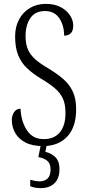

<svg xmlns="http://www.w3.org/2000/svg" viewBox="-20 -744 451 991"><path d="M202 10Q146 10 110.5 -9Q75 -28 58 -58.5Q41 -89 41 -125Q41 -148 53 -165.5Q65 -183 86 -183Q89 -117 119 -71.5Q149 -26 206 -26Q260 -26 289 -61Q318 -96 318 -161Q318 -207 304 -236.5Q290 -266 262 -289.5Q234 -313 190 -339Q149 -364 119 -392.5Q89 -421 73.5 -460Q58 -499 58 -556Q58 -605 78 -643Q98 -681 134 -702.5Q170 -724 217 -724Q262 -724 293.5 -707Q325 -690 341.5 -664.5Q358 -639 358 -612Q358 -585 345.5 -572.5Q333 -560 311 -560Q311 -613 286 -650Q261 -687 212 -687Q162 -687 137 -651Q112 -615 112 -558Q112 -517 124 -489Q136 -461 162 -438Q188 -415 231 -390Q274 -364 306 -336.5Q338 -309 355.5 -272Q373 -235 373 -180Q373 -88 327 -39Q281 10 202 10ZM191 227Q179 227 164 225Q149 223 136 217V184Q165 192 184 192Q210 192 225.5 177.5Q241 163 241 130Q241 100 224 86Q207 72 178 67L193 -9H224L214 40Q244 46 265.5 67Q287 88 287 129Q287 177 261 202Q235 227 191 227Z"/></svg>

Font: Noto Serif ExtraCondensed Light
Style: Regular
Weight: 300
Width: 2
Designer: Monotype Design Team
Foundry: Monotype Imaging Inc.
Version: Version 2.014; ttfautohint (v1.8.4.7-5d5b)